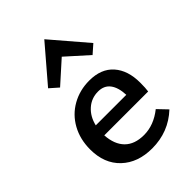

<svg xmlns="http://www.w3.org/2000/svg" viewBox="-212 -799 894 894"><g transform="rotate(-45 235.0 -351.5)"><path d="M145 -498 103 -535 252 -709 401 -535 359 -498 252 -594ZM433 -66Q356 6 248 6Q154 6 97 -48Q40 -102 40 -195Q40 -262 69 -314.5Q98 -367 149.5 -396Q201 -425 264 -425Q342 -425 383.5 -378Q425 -331 425 -250Q425 -214 422 -195H133Q137 -132 170.5 -98.5Q204 -65 265 -65Q330 -65 389 -112ZM138 -256H339Q337 -306 316.5 -333Q296 -360 257 -360Q213 -360 181 -331.5Q149 -303 138 -256Z"/></g></svg>

Font: Ysabeau Infant Semibold
Style: Regular
Weight: 600
Designer: Christian Thalmann (Catharsis Fonts)
Version: Version 0.003